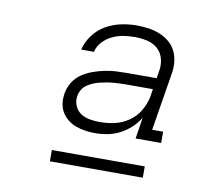

<svg xmlns="http://www.w3.org/2000/svg" viewBox="-62 -765 723 637"><g transform="rotate(10 300.0 -446.0)"><path d="M275 -317Q258 -317 241.5 -319.5Q225 -322 210 -327.5Q195 -333 182.5 -343Q170 -353 162 -366.5Q154 -380 152 -396.5Q150 -413 153 -430Q156 -449 167 -467Q178 -485 195 -496.5Q212 -508 231.5 -515Q251 -522 270 -526Q289 -530 308.5 -531Q328 -532 347 -532H445L449 -557Q453 -578 447.5 -598.5Q442 -619 427 -632Q412 -645 391.5 -649.5Q371 -654 350 -654Q331 -654 312 -651Q293 -648 275 -639.5Q257 -631 243 -616Q229 -601 225 -582H182Q188 -608 205 -631Q222 -654 246.5 -668Q271 -682 297.5 -687.5Q324 -693 350 -693Q371 -693 391 -690Q411 -687 429 -679.5Q447 -672 461.5 -659.5Q476 -647 484 -629.5Q492 -612 493.5 -591.5Q495 -571 491 -551L460 -361H497V-323H411L422 -395Q411 -376 394 -360.5Q377 -345 357.5 -335Q338 -325 317 -321Q296 -317 275 -317ZM284 -356Q309 -356 334 -361.5Q359 -367 381 -382Q403 -397 416.5 -420Q430 -443 435 -468L439 -494H347Q337 -494 326 -493.5Q315 -493 304 -492Q293 -491 282.5 -489Q272 -487 261 -484.5Q250 -482 239.5 -477.5Q229 -473 219.5 -466.5Q210 -460 204 -450Q198 -440 196 -429Q193 -412 199.5 -396Q206 -380 219.5 -371Q233 -362 250 -359Q267 -356 284 -356ZM144 -199V-237H457V-199Z"/></g></svg>

Font: Iosevka Etoile XLtObl
Style: Regular
Weight: 200
Italic angle: -9°
Designer: Belleve Invis
Foundry: Belleve Invis
Version: Version 15.5.2; ttfautohint (v1.8.4)